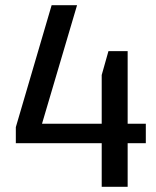

<svg xmlns="http://www.w3.org/2000/svg" viewBox="-20 -720 601 740"><path d="M41 -230 179 -700H277L128 -196L71 -243H542V-168H41ZM372 -431 398 -523H472V0H372Z"/></svg>

Font: Pathway Extreme SemiCondensed Medium
Style: Regular
Weight: 500
Width: 4
Version: Version 1.001;gftools[0.9.26]